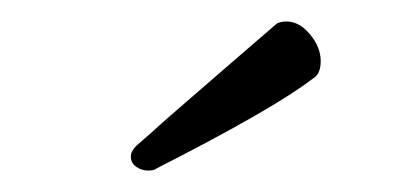

<svg xmlns="http://www.w3.org/2000/svg" viewBox="-20 -800 383 179"><path d="M102 -654Q102 -659 107 -664L123 -678Q128 -683 179 -727L238 -778Q242 -780 247 -780Q259 -780 269 -768Q279 -756 279 -743Q279 -731 272 -727Q236 -699 126 -643Q124 -641 118 -641Q112 -641 107 -644.5Q102 -648 102 -654Z"/></svg>

Font: Amatic SC
Style: Bold
Weight: 700
Designer: Multiple Designers
Foundry: Vernon Adams
Version: Version 2.505